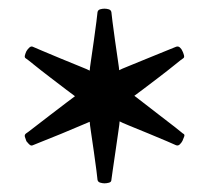

<svg xmlns="http://www.w3.org/2000/svg" viewBox="-20 -799 482 443"><path d="M221 -376Q217 -376 211.5 -377.5Q206 -379 205 -384Q205 -386 202.5 -405.5Q200 -425 196.5 -449.5Q193 -474 190 -494Q187 -514 187 -518Q184 -517 164.5 -508.5Q145 -500 120.5 -490Q96 -480 77 -472.5Q58 -465 56 -464Q52 -462 48.5 -465Q45 -468 42 -472Q41 -473 41 -473Q39 -478 37.5 -483Q36 -488 40 -491Q42 -492 58 -504.5Q74 -517 95 -533Q116 -549 133 -562Q150 -575 153 -577Q150 -579 133 -592Q116 -605 95 -621Q74 -637 58 -650Q42 -663 40 -664Q36 -666 37.5 -671.5Q39 -677 41 -681Q44 -686 48 -689.5Q52 -693 56 -691Q58 -690 77 -682Q96 -674 120 -664Q144 -654 164 -646Q184 -638 187 -636Q187 -640 190 -660Q193 -680 196.5 -705Q200 -730 202.5 -749.5Q205 -769 205 -771Q206 -776 211 -777.5Q216 -779 221 -779Q226 -779 231 -777.5Q236 -776 237 -771Q237 -769 239.5 -749.5Q242 -730 245.5 -705Q249 -680 252 -660Q255 -640 255 -637Q258 -639 278 -647Q298 -655 322 -665Q346 -675 365 -682.5Q384 -690 386 -691Q391 -693 395 -689.5Q399 -686 401 -681Q403 -677 404.5 -671.5Q406 -666 402 -664Q400 -663 384 -650Q368 -637 347 -621Q326 -605 309.5 -592.5Q293 -580 290 -578Q293 -576 309.5 -563Q326 -550 347 -534Q368 -518 384 -505.5Q400 -493 402 -491Q407 -489 405 -484Q403 -479 401 -474Q399 -470 395 -466Q391 -462 386 -464Q384 -465 365.5 -473Q347 -481 322.5 -491Q298 -501 278.5 -509Q259 -517 256 -519Q256 -515 253 -495Q250 -475 246.5 -450Q243 -425 240 -405.5Q237 -386 237 -384Q237 -379 231.5 -377.5Q226 -376 221 -376Z"/></svg>

Font: Zen Antique
Style: Regular
Weight: 400
Designer: Yoshimichi Ohira
Foundry: Positype
Version: Version 1.001